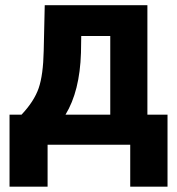

<svg xmlns="http://www.w3.org/2000/svg" viewBox="-20 -548 671 727"><path d="M61.5 -113.8Q109.4 -164.6 126.5 -214.4Q143.6 -264.2 145.5 -355.5L149.4 -528.3H538.1V-113.8H614.3V158.7H473.1V0H160.2V158.7H16.1V-113.8ZM228 -113.8H397.5V-411.6H287.6L286.6 -348.1Q282.2 -202.6 228 -113.8Z"/></svg>

Font: RobotoInd
Style: Bold
Weight: 700
Designer: Google
Version: Version 2.001150; 2014